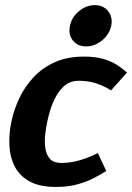

<svg xmlns="http://www.w3.org/2000/svg" viewBox="-20 -732 523 760"><path d="M201.7 8Q136.7 8 97 -14Q57.3 -36 38.3 -73Q19.3 -110 17.2 -156Q15 -202 25 -250Q35 -298 56.8 -344Q78.7 -390 113.5 -427Q148.3 -464 197.5 -486Q246.7 -508 311.7 -508L291 -412.3Q261 -412.3 240 -396.3Q219 -380.3 204.5 -355.2Q190 -330 180.8 -302.2Q171.7 -274.3 167 -250Q161.7 -225.7 158.7 -197.5Q155.7 -169.3 159.7 -144Q163.7 -118.7 178 -102.8Q192.3 -87 222.3 -87ZM200.7 8 221.3 -87Q262.3 -87 300.8 -99.2Q339.3 -111.3 367.3 -126.3L400.7 -55Q382.7 -44 354.8 -29Q327 -14 289 -3Q251 8 200.7 8ZM419.3 -374Q398 -389 364.8 -400.7Q331.7 -412.3 290.7 -412.3L311.3 -508Q361.7 -508 394.8 -497Q428 -486 448.8 -471.3Q469.7 -456.7 482.7 -444.7ZM321.3 -548.3Q287 -548.3 268.3 -572Q249.7 -595.7 257 -630Q263.7 -663.7 292.5 -687.7Q321.3 -711.7 355.7 -711.7Q389.3 -711.7 408.2 -687.7Q427 -663.7 420.3 -630Q413 -595.7 384 -572Q355 -548.3 321.3 -548.3Z"/></svg>

Font: Epunda Sans Light
Style: Italic
Weight: 300
Italic angle: -12.0243°
Designer: Simon Atzbach
Foundry: typofactur
Version: Version 2.204